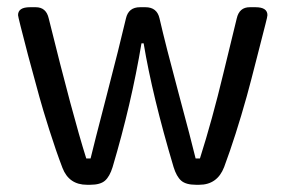

<svg xmlns="http://www.w3.org/2000/svg" viewBox="-20 -512 791 532"><path d="M63 -492H79Q108 -492 115 -461Q182 -190 219 -73H231Q239 -107 275 -245.5Q311 -384 329 -461Q336 -492 368 -492H383Q415 -492 422 -461Q439 -387 474.5 -255Q510 -123 522 -73H534Q568 -180 599 -309Q630 -438 636 -461Q643 -492 672 -492H688Q721 -492 721 -470Q721 -466 715.5 -445Q710 -424 692.5 -355Q675 -286 664 -246Q633 -135 601 -49Q582 0 532 0H523Q495 0 482 -11.5Q469 -23 461 -49Q402 -247 378 -392H372Q344 -224 292 -49Q284 -23 271 -11.5Q258 0 230 0H221Q171 0 153 -47Q135 -94 116.5 -152.5Q98 -211 89 -244Q80 -277 58 -358Q30 -465 30 -470Q30 -492 63 -492Z"/></svg>

Font: Merge One
Style: Regular
Weight: 400
Designer: Kosal Sen
Foundry: Philatype
Version: Version 1.001